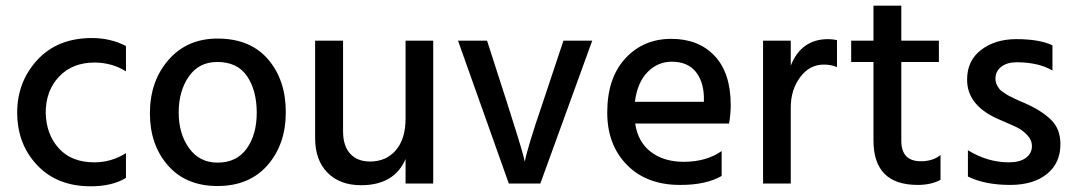

<svg xmlns="http://www.w3.org/2000/svg" viewBox="-20 -651 3813 681"><path d="M142.1 -251Q142.1 -329.1 189.5 -379.2Q236.8 -429.2 315.9 -429.2Q377.9 -428.7 426.8 -397.9V-487.8Q372.1 -516.1 306.2 -516.1Q184.1 -516.1 112.5 -438.5Q41 -360.8 41 -252Q41 -140.1 111.8 -65.2Q182.6 9.8 301.8 9.8Q377.9 9.8 426.8 -20V-107.9Q375 -75.2 314.9 -75.2Q233.9 -75.2 189 -124.5Q144 -173.8 142.1 -251Z M751.5 8.8Q864.3 8.8 929 -65.2Q993.7 -139.2 993.7 -253.2Q993.7 -367.2 930.7 -440.7Q867.7 -514.2 751.5 -514.2Q643.6 -514.2 577.6 -438.5Q511.7 -362.8 511.7 -249Q511.7 -137.2 575.7 -64.2Q639.6 8.8 751.5 8.8ZM750.5 -431.2Q822.3 -431.2 856.4 -380.6Q890.6 -330.1 890.6 -251Q890.6 -173.8 855 -124Q819.3 -74.2 751.5 -74.2Q687.5 -74.2 650.6 -125.5Q613.8 -176.8 613.8 -252Q613.8 -328.1 649.7 -379.6Q685.5 -431.2 750.5 -431.2Z M1418.5 -506.8V-231Q1418.5 -158.2 1384 -118.2Q1349.6 -78.1 1292.5 -78.1Q1247.6 -78.1 1222.2 -105.7Q1196.8 -133.3 1196.8 -185.1V-506.8H1097.7V-161.1Q1097.7 -83 1141.6 -38.6Q1185.5 5.9 1260.7 5.9Q1378.4 5.9 1418.5 -86.9V0H1516.6V-506.8Z M1784.7 0H1896.5L2080.6 -506.8H1978.5L1907.2 -293Q1850.1 -126 1841.3 -77.1L1837.4 -94.2Q1833.5 -110.8 1816.9 -164.8Q1800.3 -218.8 1776.4 -293L1707.5 -506.8H1604.5Z M2476.6 -290H2231.9Q2240.7 -358.9 2276.9 -395.5Q2313 -432.1 2362.8 -432.1Q2417 -432.1 2445.8 -398.7Q2474.6 -365.2 2476.6 -308.1ZM2539.6 -115.2Q2485.4 -77.1 2404.8 -77.1Q2335 -77.1 2288.8 -112.1Q2242.7 -147 2232.9 -212.9H2565.9Q2571.8 -247.1 2571.8 -277.8Q2571.8 -392.1 2514.9 -452.6Q2458 -513.2 2360.8 -513.2Q2261.7 -513.2 2197.8 -443.6Q2133.8 -374 2133.8 -252Q2133.8 -137.2 2203.6 -66.2Q2273.4 4.9 2391.6 4.9Q2483.4 5.4 2539.6 -26.9Z M2784.7 -506.8H2686.5V0H2784.7V-270Q2784.7 -332 2817.9 -377Q2851.1 -421.9 2901.9 -421.9Q2927.7 -421.9 2948.7 -413.1V-508.8Q2931.6 -512.2 2917.5 -512.2Q2821.8 -512.2 2784.7 -418Z M3176.8 -431.2H3310.1V-506.8H3176.8V-630.9H3078.1V-506.8H2999V-431.2H3078.1V-153.8Q3077.6 4.9 3234.9 4.9Q3282.7 4.9 3315.9 -13.2V-101.1Q3288.1 -79.1 3247.1 -79.1Q3176.8 -78.6 3176.8 -151.9Z M3712.9 -490.2Q3667 -512.2 3585 -512.2Q3509.8 -512.2 3460 -474.1Q3410.2 -436 3410.2 -369.1Q3409.7 -273.9 3528.8 -225.1Q3570.8 -207 3588.4 -198.5Q3606 -189.9 3623 -172.4Q3640.1 -154.8 3640.1 -132.8Q3640.1 -106.9 3618.7 -91.1Q3597.2 -75.2 3558.1 -75.2Q3482.9 -75.2 3413.1 -118.2V-24.9Q3473.1 4.9 3563 4.9Q3645 4.9 3693.1 -33.7Q3741.2 -72.3 3741.2 -140.1Q3741.2 -193.8 3707.5 -226.6Q3673.8 -259.3 3614.7 -285.2Q3609.9 -287.1 3597.4 -292.5Q3585 -297.9 3580.1 -300.5Q3575.2 -303.2 3564.7 -308.1Q3554.2 -313 3549.6 -316.4Q3544.9 -319.8 3536.9 -325Q3528.8 -330.1 3525.4 -334.5Q3522 -338.9 3518.1 -345.5Q3514.2 -352.1 3512.5 -358.6Q3510.7 -365.2 3510.7 -372.1Q3510.7 -397.9 3531.2 -414.1Q3551.8 -430.2 3586.9 -430.2Q3664.1 -429.7 3712.9 -400.9Z"/></svg>

Font: FAU Chimera Medium
Style: Regular
Weight: 500
Version: Version 1.002;hotconv 1.0.117;makeotfexe 2.5.65602